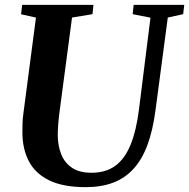

<svg xmlns="http://www.w3.org/2000/svg" viewBox="-20 -763 781 793"><path d="M673 -690.5 622 -306Q611 -223.5 588.8 -163.8Q566.5 -104 531.2 -65.5Q496 -27 447 -8.5Q398 10 334.5 10Q241 10 183.5 -18Q126 -46 99.5 -96.5Q73 -147 72.5 -214Q72.5 -233 73 -252.8Q73.5 -272.5 76.5 -293.5L128.5 -690.5L67 -704L71.5 -743H366L362 -704.5L277.5 -690.5L226 -302Q222.5 -274.5 220.5 -249.5Q218.5 -224.5 218.5 -204.5Q219 -160.5 233 -125.5Q247 -90.5 277.5 -70Q308 -49.5 358 -49.5Q417 -49.5 456.2 -78.2Q495.5 -107 519.2 -165Q543 -223 554 -311L601.5 -690L528 -704.5L532 -743H741L736.5 -704.5Z"/></svg>

Font: Merriweather 60pt
Style: Bold Italic
Weight: 700
Italic angle: -7.8°
Version: Version 2.101